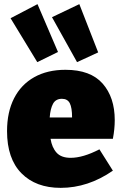

<svg xmlns="http://www.w3.org/2000/svg" viewBox="-20 -892 592 927"><path d="M525 -222H224Q231 -179 253.5 -154.5Q276 -130 321 -130Q381 -130 460 -171L525 -68Q405 15 273 15Q153 15 83.5 -55.5Q14 -126 14 -259Q14 -351 48 -417.5Q82 -484 145.5 -519.5Q209 -555 296 -555Q417 -555 475.5 -488.5Q534 -422 534 -312Q534 -269 525 -222ZM220 -325H328Q328 -372 317 -393.5Q306 -415 279 -415Q249 -415 236 -391Q223 -367 220 -325ZM260 -641 160 -592 31 -804 161 -872ZM454 -639 352 -592 231 -809 363 -872Z"/></svg>

Font: Bitter Pro Black
Style: Regular
Weight: 900
Designer: Sol Matas, and Bitter project Authors
Foundry: Sol Matas
Version: Version 1.010